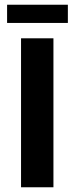

<svg xmlns="http://www.w3.org/2000/svg" viewBox="-20 -792 316 812"><path d="M206 -630V0H69V-630ZM267 -772V-695H10V-772Z"/></svg>

Font: Mukta Malar
Style: Bold
Weight: 700
Designer: Aadarsh Rajan, Girish Dalvi, Yashodeep Gholap
Foundry: Ek Type
Version: Version 2.538;PS 1.000;hotconv 16.6.51;makeotf.lib2.5.65220;